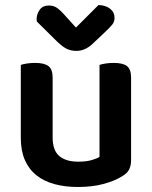

<svg xmlns="http://www.w3.org/2000/svg" viewBox="-20 -731 606 766"><path d="M503 -93Q503 -70 495 -54.5Q487 -39 466 -27Q437 -9 392.5 3Q348 15 291 15Q239 15 197 3.5Q155 -8 125 -32Q95 -56 79 -93Q63 -130 63 -181V-472Q71 -475 86.5 -477.5Q102 -480 121 -480Q156 -480 173 -467.5Q190 -455 190 -421V-183Q190 -131 216.5 -108.5Q243 -86 292 -86Q323 -86 344.5 -92Q366 -98 377 -105V-472Q385 -475 400.5 -477.5Q416 -480 434 -480Q470 -480 486.5 -467.5Q503 -455 503 -421ZM283 -621 373 -711Q402 -710 419.5 -696Q437 -682 437 -660Q437 -644 427.5 -632.5Q418 -621 400 -604L347 -554Q318 -528 285 -528Q264 -528 247.5 -535.5Q231 -543 206 -567L127 -645Q126 -649 126 -654Q126 -674 138 -691.5Q150 -709 175 -709Q191 -709 203.5 -702Q216 -695 236 -673Z"/></svg>

Font: Baloo Da 2 SemiBold
Style: Regular
Weight: 600
Designer: Noopur Datye, Sulekha Rajkumar and Ek Type
Foundry: Ek Type
Version: Version 1.640;hotconv 1.0.111;makeotfexe 2.5.65597; ttfautoh